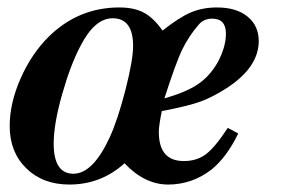

<svg xmlns="http://www.w3.org/2000/svg" viewBox="-20 -482 762 515"><path d="M591 -139 619 -124Q588 -60 547 -27Q495 13 431 13Q368 13 314 -44Q251 13 166 13Q95 13 50.5 -30.5Q6 -74 6 -144Q6 -205 35 -271Q64 -337 110 -383Q190 -462 300 -462Q340 -462 366 -448Q392 -434 416 -400Q460 -435 491.5 -448.5Q523 -462 562 -462Q614 -462 644 -437.5Q674 -413 674 -372Q674 -301 587 -245Q551 -222 519 -210Q487 -198 414 -184Q406 -145 406 -128Q406 -50 473 -50Q508 -50 532.5 -68.5Q557 -87 591 -139ZM421 -218Q480 -235 511.5 -256.5Q543 -278 564 -315Q586 -356 586 -392Q586 -432 549 -432Q527 -432 513 -416Q487 -386 469.5 -350.5Q452 -315 421 -218ZM282 -433Q234 -433 196 -359Q169 -308 146.5 -228.5Q124 -149 124 -97Q124 -16 177 -16Q229 -16 274 -113Q296 -161 316.5 -241Q337 -321 337 -359Q337 -433 282 -433Z"/></svg>

Font: STIX MathJax Latin
Style: Bold Italic
Weight: 700
Italic angle: -16.33°
Designer: MicroPress Inc., with final additions and corrections provided by Coen Hoffman, Elsevier (retired)
Version: Version 1.1.1